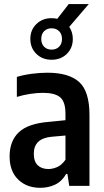

<svg xmlns="http://www.w3.org/2000/svg" viewBox="-20 -910 508 940"><path d="M177 9.5Q110.5 9.5 68.8 -31.2Q27 -72 27 -144Q27 -220 72.5 -262.8Q118 -305.5 220.5 -313.5L300.5 -321.5V-353Q300.5 -412 274.5 -433.8Q248.5 -455.5 190 -455.5Q162.5 -455.5 128.8 -450.5Q95 -445.5 62.5 -435.5V-533.5Q95.5 -543.5 135.8 -548.8Q176 -554 212 -554Q317 -554 367.5 -508.5Q418 -463 418 -347.5V0H319L310 -58.5H304Q283.5 -22.5 250.5 -6.5Q217.5 9.5 177 9.5ZM145.5 -157.5Q145.5 -119 164.8 -100.8Q184 -82.5 217 -82.5Q237.5 -82.5 259.8 -92Q282 -101.5 300.5 -128V-246.5L233 -240.5Q145.5 -232.5 145.5 -157.5ZM232.5 -617.5Q187.5 -617.5 158 -646.2Q128.5 -675 128.5 -719.5Q128.5 -763.5 158 -792.2Q187.5 -821 232.5 -821Q247 -821 260.5 -818L316.5 -890H414.5L319 -778.5Q336.5 -752.5 336.5 -719.5Q336.5 -675 307.2 -646.2Q278 -617.5 232.5 -617.5ZM232.5 -667Q255 -667 269.2 -681Q283.5 -695 283.5 -719.5Q283.5 -743.5 269.2 -757.5Q255 -771.5 232.5 -771.5Q210.5 -771.5 196.2 -757.5Q182 -743.5 182 -719.5Q182 -695 196.2 -681Q210.5 -667 232.5 -667Z"/></svg>

Font: Encode Sans Cnd SmBold
Style: Regular
Weight: 600
Width: 3
Designer: Multiple Designers
Foundry: Impallari Type
Version: Version 3.002; ttfautohint (v1.8.3) -l 8 -r 50 -G 200 -x 14 